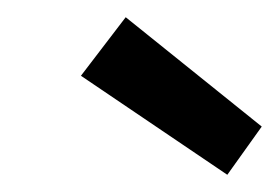

<svg xmlns="http://www.w3.org/2000/svg" viewBox="-20 -767 324 223"><path d="M244 -564 74 -679 126 -747 284 -620Z"/></svg>

Font: DM Sans 10pt
Style: Italic
Weight: 400
Italic angle: -10°
Version: Version 4.004;gftools[0.9.30]